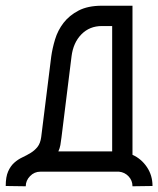

<svg xmlns="http://www.w3.org/2000/svg" viewBox="-36 -600 553 671"><path d="M105 0Q84 0 69 15.5Q54 31 54 51L-16 50Q-16 18 -7.5 -1Q1 -20 14 -31.5Q27 -43 42 -50Q57 -57 71 -65.5Q85 -74 95 -86.5Q105 -99 108 -121L143 -402Q147 -431 156.5 -462.5Q166 -494 186 -520Q206 -546 238.5 -563Q271 -580 320 -580H427V-59Q458 -45 477.5 -16Q497 13 497 50L427 51Q427 31 413.5 16.5Q400 2 380 0ZM356 -509H320Q277 -509 248.5 -480Q220 -451 214 -403L179 -121Q177 -104 175 -93Q173 -82 168 -71H356Z"/></svg>

Font: Googee
Style: Regular
Weight: 400
Designer: Peter Wiegel
Foundry: CATFonts Peter Wiegel
Version: 1.000